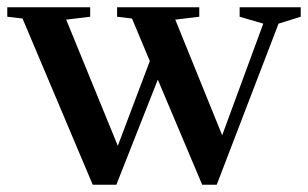

<svg xmlns="http://www.w3.org/2000/svg" viewBox="-24 -508 847 528"><path d="M635 -488H803V-462L742 -443L572 0H532L410 -289L296 0H231L38 -457L-4 -462V-488H224V-462L158 -454L300 -107L388 -340L339 -457L298 -462V-488H524V-462L458 -454L587 -136L700 -443L635 -462Z"/></svg>

Font: Rufina
Style: Bold
Weight: 700
Designer: Martin Sommaruga
Foundry: Martin Sommaruga
Version: Version 1.001